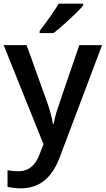

<svg xmlns="http://www.w3.org/2000/svg" viewBox="-20 -786 576 1046"><path d="M433 -756V-766H300Q282 -736 252.5 -694Q223 -652 196 -618V-606H272Q307 -633 357.5 -679.5Q408 -726 433 -756ZM197 51Q163 147 80 147Q46 147 21 141V232Q59 240 95 240Q242 240 305 72L536 -540H412Q303 -224 288 -176Q277 -139 272 -111H268Q261 -162 235 -234L125 -540H0L217 0Z"/></svg>

Font: OpenSansMMV
Style: Semibold
Weight: 600
Designer: Steve Matteson
Foundry: Ascender Corporation
Version: Version 6.000